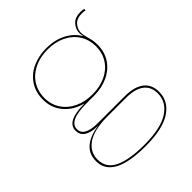

<svg xmlns="http://www.w3.org/2000/svg" viewBox="-205 -678 1030 1030"><g transform="rotate(-45 310.0 -162.5)"><path d="M596 -538V-527Q583 -530 570 -530Q531 -530 512 -508Q493 -486 493 -459Q493 -444 500 -421Q505 -403 508 -388Q511 -373 511 -351Q511 -297 484.5 -256.5Q458 -216 410.5 -193.5Q363 -171 303 -171H245Q112 -171 112 -109Q112 -53 215 -53H416Q490 -53 528 -24Q566 5 566 61Q566 132 502 174Q438 216 309 216Q63 216 63 85Q63 31 99.5 -0.5Q136 -32 201 -41V-42Q101 -45 101 -109Q101 -178 236 -178V-179Q172 -196 133.5 -241.5Q95 -287 95 -351Q95 -405 121.5 -446.5Q148 -488 195.5 -510.5Q243 -533 303 -533Q365 -533 413.5 -508.5Q462 -484 487 -441L489 -442Q486 -453 486 -464Q486 -494 507 -517.5Q528 -541 571 -541Q583 -541 596 -538ZM499 -351Q499 -402 474 -441Q449 -480 404.5 -501.5Q360 -523 303 -523Q246 -523 201.5 -501.5Q157 -480 132 -441Q107 -402 107 -351Q107 -301 132.5 -262.5Q158 -224 202.5 -203Q247 -182 303 -182Q360 -182 404.5 -203Q449 -224 474 -262.5Q499 -301 499 -351ZM271 -42Q173 -41 124 -7Q75 27 75 84Q75 149 135.5 177.5Q196 206 310 206Q432 206 493.5 167Q555 128 555 61Q555 11 520 -15.5Q485 -42 416 -42Z"/></g></svg>

Font: Hepta Slab Thin
Style: Regular
Weight: 250
Designer: Michael LaGattuta
Foundry: Michael LaGattuta
Version: Version 1.100; ttfautohint (v1.8) -l 8 -r 50 -G 200 -x 14 -D